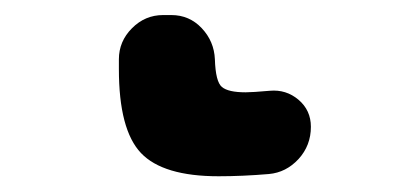

<svg xmlns="http://www.w3.org/2000/svg" viewBox="-20 40 540 250"><path d="M331.1 158.2Q352.5 156.2 368.7 169.9Q384.8 183.6 384.8 205.1Q384.8 229.5 368.7 247.1Q352.5 264.6 330.1 266.6Q295.9 269.5 264.6 269.5Q192.4 269.5 163.6 239.3Q134.8 209 134.8 129.9V117.2Q134.8 93.8 151.9 76.7Q168.9 59.6 192.4 59.6H203.1Q226.6 59.6 242.7 76.7Q258.8 93.8 259.8 117.2Q260.7 146.5 269 153.3Q277.3 160.2 299.8 160.2Q308.6 160.2 331.1 158.2Z"/></svg>

Font: Rounded Mgen+ 1mn bold
Style: Bold
Weight: 700
Designer: [Source Han Sans]
Ryoko NISHIZUKA  (kana & ideographs); Paul D. Hunt (Latin, Greek & Cyrillic); Wenlong ZHANG  (bopomofo
Version: Version 1.059.20150602